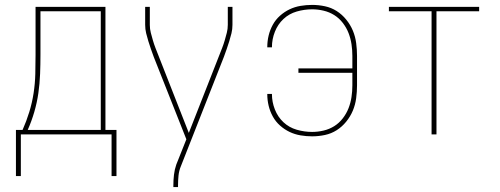

<svg xmlns="http://www.w3.org/2000/svg" viewBox="-20 -548 2040 783"><path d="M45 170V-18H72Q88 -54 99.5 -91.5Q111 -129 117 -168Q123 -207 124 -246.5Q125 -286 125 -325V-520H410V-18H455V170H435V0H65V170ZM391 -18V-502H145V-325Q145 -286 143.5 -246.5Q142 -207 136.5 -168.5Q131 -130 120 -92Q109 -54 93 -18Z M687 215V208Q687 186 689.5 164.5Q692 143 699 123L740 20L607 -316Q601 -332 595.5 -348Q590 -364 585 -380Q580 -396 576 -412.5Q572 -429 572 -447V-520H591V-446Q591 -430 595 -414.5Q599 -399 603.5 -383.5Q608 -368 614 -352.5Q620 -337 626 -322L750 -6L874 -322Q880 -337 886 -352.5Q892 -368 896.5 -383.5Q901 -399 905 -414.5Q909 -430 909 -447V-520H928V-447Q928 -429 924 -412.5Q920 -396 915 -380Q910 -364 904.5 -348Q899 -332 893 -316L718 129Q710 148 708 168Q706 188 706 208V215Z M1253 8Q1229 8 1205.5 4Q1182 0 1161 -10Q1140 -20 1122 -36Q1104 -52 1092.5 -73Q1081 -94 1075.5 -117Q1070 -140 1070 -164V-165H1089V-164Q1089 -132 1101 -101.5Q1113 -71 1136 -49.5Q1159 -28 1190 -19Q1221 -10 1253 -10Q1276 -10 1299.5 -15.5Q1323 -21 1343 -33.5Q1363 -46 1378 -65.5Q1393 -85 1401.5 -107Q1410 -129 1413.5 -152.5Q1417 -176 1417 -200V-251H1197V-269H1417V-320Q1417 -344 1413.5 -367.5Q1410 -391 1401.5 -413Q1393 -435 1378 -454.5Q1363 -474 1343 -486.5Q1323 -499 1299.5 -504.5Q1276 -510 1253 -510Q1221 -510 1190 -501Q1159 -492 1136 -470.5Q1113 -449 1101 -418.5Q1089 -388 1089 -356V-355H1070V-356Q1070 -380 1075.5 -403Q1081 -426 1092.5 -447Q1104 -468 1122 -484Q1140 -500 1161 -510Q1182 -520 1205.5 -524Q1229 -528 1253 -528Q1279 -528 1305 -522.5Q1331 -517 1353 -503Q1375 -489 1392 -468Q1409 -447 1419 -423Q1429 -399 1432.5 -372.5Q1436 -346 1436 -320V-200Q1436 -174 1432.5 -147.5Q1429 -121 1419 -97Q1409 -73 1392 -52Q1375 -31 1353 -17Q1331 -3 1305 2.5Q1279 8 1253 8Z M1740 0V-502H1566V-520H1934V-502H1760V0Z"/></svg>

Font: Iosevka Term Curly Thin
Style: Regular
Weight: 100
Designer: Belleve Invis
Foundry: Belleve Invis
Version: Version 32.3.0